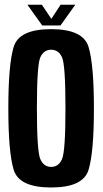

<svg xmlns="http://www.w3.org/2000/svg" viewBox="-20 -806 444 830"><path d="M201 4.5Q62.5 4.5 39.2 -71.8Q16 -148 16 -337.5Q16 -527 39.2 -603.5Q62.5 -680 201 -680Q339.5 -680 362.8 -603.2Q386 -526.5 386 -337.5Q386 -148 362.8 -71.8Q339.5 4.5 201 4.5ZM201 -84.5Q233.5 -84.5 248.2 -118.5Q263 -152.5 263 -337.5Q263 -525 248.2 -558Q233.5 -591 201 -591Q169 -591 154.2 -558Q139.5 -525 139.5 -337.5Q139.5 -152.5 154.2 -118.5Q169 -84.5 201 -84.5ZM162.5 -696 98.5 -785.5H161L202 -724.5L242 -785.5H305.5L241.5 -696Z"/></svg>

Font: Anybody Condensed SemiBold
Style: Regular
Weight: 600
Width: 3
Designer: Tyler Finck
Foundry: Etcetera Type Company
Version: Version 1.010; ttfautohint (v1.8.3) -l 8 -r 50 -G 200 -x 14 